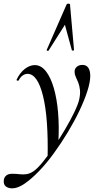

<svg xmlns="http://www.w3.org/2000/svg" viewBox="-84 -752 550 1053"><path d="M-17 281Q-38 281 -52 270.5Q-66 260 -63 234Q-56 201 -17 201Q4 201 23.5 203.5Q43 206 62 203Q81 200 100 187Q122 172 151.5 135.5Q181 99 213 52Q245 5 274 -44.5Q303 -94 323.5 -136.5Q344 -179 350 -205Q357 -236 354.5 -259Q352 -282 345 -299.5Q338 -317 331.5 -330.5Q325 -344 325 -358Q325 -375 337 -385.5Q349 -396 368 -396Q390 -396 400.5 -380Q411 -364 411 -336Q411 -302 395 -252Q379 -202 351 -143.5Q323 -85 287 -25.5Q251 34 211 89Q171 144 129.5 187Q88 230 50.5 255.5Q13 281 -17 281ZM177 120Q182 -104 152 -225.5Q122 -347 67 -347Q54 -347 41 -338.5Q28 -330 19 -312Q17 -308 11.5 -309.5Q6 -311 7 -315Q25 -353 52 -374Q79 -395 107 -395Q141 -395 167.5 -361.5Q194 -328 211 -269.5Q228 -211 234.5 -134.5Q241 -58 236 29ZM300 -727 322 -478Q322 -475 316 -474.5Q310 -474 310 -477L272 -616L182 -474Q181 -472 176 -473.5Q171 -475 172 -478L281 -727Q283 -732 291.5 -732Q300 -732 300 -727Z"/></svg>

Font: Cormorant Garamond Light Medium
Style: Italic
Weight: 500
Italic angle: -10°
Version: Version 4.001